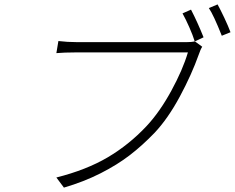

<svg xmlns="http://www.w3.org/2000/svg" viewBox="-20 -833 1071 875"><path d="M868.6 -644.2 901.6 -620Q893.8 -608.3 885.7 -584.2Q853.3 -492.9 799.5 -392.9Q745.7 -293 684.7 -228Q628.6 -169.7 571.6 -125.9Q514.6 -82 438.4 -43.3Q362.2 -4.6 271.3 22L236.9 -24.1Q373.6 -58.6 471.1 -116.1Q568.5 -173.7 647.7 -258.2Q708.1 -322.8 760.5 -418.9Q812.9 -514.9 836.3 -594.1H321.4Q273.4 -594.1 236.9 -590.9L246.1 -646Q286.9 -641 330.3 -641H831Q853.3 -641 868.6 -644.2ZM931.8 -796.2 971.6 -812.9Q985.4 -787.6 1002.8 -750.7Q1020.2 -713.8 1030.5 -686.1L990.8 -670.1Q952.8 -765.6 931.8 -796.2ZM811.8 -772 850.5 -789.1Q880.3 -731.5 907.7 -663L867.5 -644.2Q858.7 -672.6 842.5 -709.3Q826.3 -746.1 811.8 -772Z"/></svg>

Font: Karasuma Gothic
Style: Light Italic
Weight: 300
Italic angle: 9.39998°
Designer: Rasmus Andersson / Ryoko Nishizuka
Foundry: rsms
Version: Version 1.00